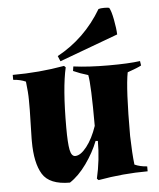

<svg xmlns="http://www.w3.org/2000/svg" viewBox="-54 -793 707 855"><g transform="rotate(-5 300.0 -366.0)"><path d="M229 -231Q229 -161 235 -131Q241 -101 258 -101Q282 -101 309.5 -136Q337 -171 356 -227Q356 -412 347 -455Q312 -465 281 -479L284 -499Q352 -490 441.5 -490Q531 -490 582 -497L585 -477Q569 -468 523 -452Q509 -382 509 -168Q511 -90 517 -40Q541 -29 573 -27V-5Q464 -5 352 15L345 8Q364 -74 364 -159L354 -160Q334 -109 299 -60Q264 -11 224 15Q133 15 102 -35.5Q71 -86 71 -183Q71 -189 71 -195L74 -322Q74 -335 74 -367.5Q74 -400 68 -450Q44 -461 12 -463V-485Q130 -485 243 -505L250 -498Q229 -408 229 -231ZM418 -744Q427 -747 443.5 -747Q460 -747 466 -745Q475 -730 482.5 -690.5Q490 -651 491 -624L229 -527L219 -551Q344 -619 418 -744Z"/></g></svg>

Font: Almendra
Style: Bold
Weight: 700
Designer: Ana Sanfelippo
Foundry: Ana Sanfelippo
Version: Version 1.004